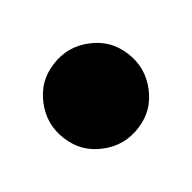

<svg xmlns="http://www.w3.org/2000/svg" viewBox="-112 -174 224 224"><g transform="rotate(-30 0.0 -62.0)"><path d="M57 -86Q62 -74 62 -62Q62 -50 57 -38Q52 -26 44 -18Q36 -10 24 -5Q12 0 0 0Q-12 0 -24 -5Q-36 -10 -44 -18Q-52 -26 -57 -38Q-62 -50 -62 -62Q-62 -74 -57 -86Q-52 -98 -44 -106Q-36 -114 -24 -119Q-12 -124 0 -124Q12 -124 24 -119Q36 -114 44 -106Q52 -98 57 -86Z"/></g></svg>

Font: DSEG14 Classic
Style: Regular
Weight: 400
Designer: Keshikan(Twitter:@keshinomi_88pro)
Version: Version 0.46